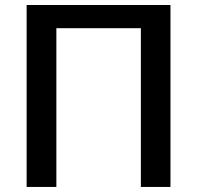

<svg xmlns="http://www.w3.org/2000/svg" viewBox="-20 -740 780 760"><path d="M654.8 -720.2V0H537.6V-628.4H203.1V0H85.4V-720.2Z"/></svg>

Font: Lato-SemiBold
Style: Regular
Weight: 500
Designer: Lukasz Dziedzic with Adam Twardoch and Botio Nikoltchev
Foundry: tyPoland Lukasz Dziedzic
Version: ""